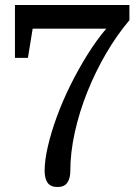

<svg xmlns="http://www.w3.org/2000/svg" viewBox="-20 -740 553 770"><path d="M262 -54Q262 -25 250 -7.5Q238 10 211 10Q183 10 171 -7Q159 -24 159 -55Q159 -97 172 -153Q185 -209 208 -272Q231 -335 262.5 -398.5Q294 -462 330.5 -520.5Q367 -579 406 -625H111L92 -508H40V-720H499V-659Q449 -600 406 -526.5Q363 -453 330.5 -372Q298 -291 280 -209.5Q262 -128 262 -54Z"/></svg>

Font: Domine
Style: Regular
Weight: 400
Designer: Pablo Impallari, Rodrigo Fuenzalida, Brenda Gallo
Foundry: Pablo Impallari, Rodrigo Fuenzalida, Brenda Gallo
Version: Version 2.000;September 19, 2022;FontCreator 14.0.0.2877 64-